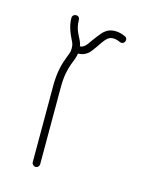

<svg xmlns="http://www.w3.org/2000/svg" viewBox="-84 -550 467 607"><g transform="rotate(15 150.0 -246.5)"><path d="M90.3 -495.1Q95.7 -495.1 99.1 -491.7Q102.5 -488.3 102.5 -482.9Q102.5 -459.5 112.8 -439Q119.6 -425.8 122.6 -419.4Q125.5 -413.1 127.4 -403.3Q131.3 -402.8 134.8 -404.3Q138.2 -405.8 143.1 -409.7Q148.9 -414.6 160.2 -431.6Q172.9 -449.2 181.2 -458.7Q189.5 -468.3 199.7 -473.6Q210 -478.5 222.7 -478.5Q239.7 -478.5 256.3 -470.7Q263.2 -467.8 263.2 -460Q263.2 -455.1 259.8 -451.4Q256.3 -447.8 251 -447.8Q248 -447.8 246.1 -448.7Q234.4 -454.6 222.2 -454.6Q216.3 -454.6 210.4 -452.1Q204.1 -448.7 197.5 -440.9Q190.9 -433.1 182.1 -419.4Q176.3 -411.1 170.2 -402.8Q164.1 -394.5 158.7 -390.1Q144 -378.9 127.4 -379.4Q126 -370.1 122.6 -360.4Q119.1 -350.6 115.2 -341.3Q109.4 -325.7 106 -307.4Q102.5 -289.1 102.5 -259.8V-10.7Q102.5 -5.9 99.1 -2.2Q95.7 1.5 90.3 1.5Q85.4 1.5 81.8 -2.2Q78.1 -5.9 78.1 -10.7V-259.8Q78.1 -312.5 92.8 -350.1Q101.1 -372.6 102.5 -377Q104 -381.3 104 -390.6Q104 -400.4 101.3 -407Q98.6 -413.6 91.3 -428.2Q85.9 -439.5 82 -453.9Q78.1 -468.3 78.1 -482.9Q78.1 -488.3 81.8 -491.7Q85.4 -495.1 90.3 -495.1Z"/></g></svg>

Font: Velvelyne Light
Style: Regular
Weight: 200
Designer: Manon Van der Borght et Mariel Nils
Foundry: Velvetyne
Version: Version 1.070